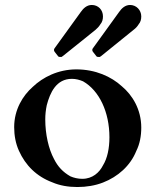

<svg xmlns="http://www.w3.org/2000/svg" viewBox="-20 -739 636 772"><path d="M37 -228C37 -194 43 -162 56 -133C82.4 -74 127 -29.6 190 -6C220 7 254 13 291 13C328 13 363 7 394 -5C454 -28.2 504.2 -72.5 528 -132C542 -160 548 -192 548 -226C548 -299.2 512.2 -356.8 470 -392C427.3 -431.1 364 -460 287 -460C212.9 -460 151.8 -428 112 -390C71.4 -354.4 37 -298 37 -228ZM162 -259C162 -278 164 -297 168 -316C181.3 -366.6 206.2 -422 269 -422C285 -422 300 -418 314 -412C379.2 -374.8 420 -288.3 420 -187C420 -143.3 411.8 -102.4 394 -74C379.8 -45.6 352.1 -20 311 -20C293 -20 277 -24 263 -30C232.9 -47.2 212.6 -68.8 197 -100C175.4 -140.5 162 -198.7 162 -259ZM201 -529 212 -515C214 -511 217.3 -510 223 -510H228C228 -511 230 -512 232 -513L364 -619C371 -625 378 -632 384 -642C391 -650 394 -661 394 -673C394 -699.3 375.1 -719 349 -719C329.4 -719 315.3 -705.8 305 -691L201 -547C200 -546 200 -544 198 -543C198 -542 197 -540 197 -538C197 -536 198 -534 198 -533C200 -532 200 -530 201 -529ZM503 -719C483.4 -719 469.3 -705.8 459 -691L355 -547C354 -546 354 -544 352 -543C352 -542 351 -540 351 -538C351 -536 352 -534 352 -533C354 -532 354 -530 355 -529L366 -515C368 -511 371.3 -510 377 -510H382C382 -511 384 -512 386 -513L517 -619C525 -625 532 -632 538 -642C545 -650 548 -661 548 -673C548 -698.2 528.4 -719 503 -719Z"/></svg>

Font: fbb
Style: Bold
Weight: 400
Designer: David J. Perry, Michael Sharpe
Version: Version 1.045